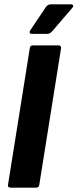

<svg xmlns="http://www.w3.org/2000/svg" viewBox="-20 -864 357 884"><path d="M30 0Q14 0 17 -14L117 -641Q119 -655 130 -655H249Q263 -655 261 -641L161 -14Q159 0 147 0ZM126 -708Q119 -708 117 -713Q115 -718 119 -724L191 -831Q200 -844 213 -844H308Q315 -844 316.5 -838.5Q318 -833 313 -828L222 -722Q216 -715 210 -711.5Q204 -708 196 -708Z"/></svg>

Font: Sofia Sans Condensed Black
Style: Italic
Weight: 900
Italic angle: -9°
Version: Version 4.100